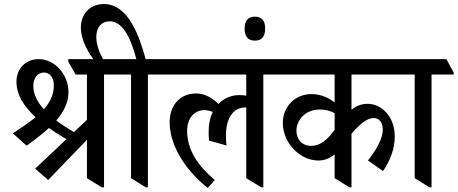

<svg xmlns="http://www.w3.org/2000/svg" viewBox="-20 -915 2253 945"><path d="M217 -29 408 -227V-38L481 7H492V-548H600V-558L564 -624H316V-612L352 -548H408V-325L344 -265C311 -284 282 -303 257 -322C295 -366 317 -411 317 -462C317 -546 252 -624 170 -624C105 -624 61 -575 61 -513C61 -447 99 -390 155 -338C124 -313 87 -287 43 -259L111 -198C153 -228 190 -257 221 -285C248 -266 277 -247 307 -230L153 -85ZM144 -491C144 -533 166 -558 196 -558C226 -558 245 -532 245 -495C245 -451 228 -413 196 -377C162 -415 144 -452 144 -491Z M698 7H708V-548H817V-558L781 -624H697C665 -739 612 -895 491 -895C422 -895 378 -846 378 -779C378 -716 417 -650 450 -611H495C471 -648 454 -694 454 -732C454 -781 479 -810 521 -810C579 -810 621 -740 651 -624H516V-613L552 -548H625V-38Z M1003 10 1037 -29C955 -99 901 -175 901 -271C901 -336 939 -373 986 -373C1001 -373 1015 -369 1027 -364C1014 -337 1007 -306 1007 -269C1007 -252 1007 -242 1009 -223L1095 -199C1093 -213 1092 -228 1092 -249C1092 -329 1126 -386 1186 -386C1188 -386 1190 -386 1192 -386V-38L1266 7H1276V-548H1385V-558L1349 -624H733V-613L769 -548H1192V-444C1183 -446 1171 -447 1158 -447C1119 -447 1082 -432 1055 -403C1025 -433 989 -455 944 -455C872 -455 815 -403 815 -313C815 -182 916 -56 1003 10Z M1235 -715C1268 -715 1285 -735 1285 -774C1285 -813 1269 -833 1235 -833C1201 -833 1184 -813 1184 -774C1184 -735 1201 -715 1235 -715Z M1548 -125C1580 -125 1607 -138 1627 -155V-38L1700 7H1710V-257C1747 -300 1784 -334 1820 -334C1846 -334 1864 -312 1864 -278C1864 -231 1831 -176 1791 -125L1865 -73C1900 -123 1923 -183 1923 -243C1923 -287 1910 -326 1887 -354C1863 -384 1829 -404 1789 -404C1760 -404 1734 -394 1710 -375V-548H1996V-558L1960 -624H1300V-613L1336 -548H1627V-411C1598 -433 1560 -452 1513 -452C1435 -452 1372 -393 1372 -310C1372 -258 1394 -212 1429 -177C1461 -146 1500 -125 1548 -125ZM1439 -271C1439 -326 1484 -376 1554 -376C1581 -376 1605 -370 1627 -358V-276C1591 -226 1555 -197 1512 -197C1465 -197 1439 -231 1439 -271Z M2094 7H2104V-548H2213V-558L2177 -624H1912V-613L1948 -548H2021V-38Z"/></svg>

Font: Noto Serif Devanagari Condensed Medium
Style: Regular
Weight: 500
Width: 3
Designer: Universal Thirst, Indian Type Foundry and the Monotype Design Team
Foundry: Monotype Imaging Inc.
Version: Version 2.004